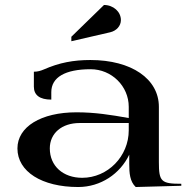

<svg xmlns="http://www.w3.org/2000/svg" viewBox="-20 -746 758 771"><path d="M266.5 -580.4 422.5 -616.4C447.5 -622.3 465.5 -641.7 465.5 -665.4C465.5 -698.9 435.1 -726 397.6 -726L266.5 -598.4ZM50 -150C50 -57 147.8 5 294 5C384.4 5 462.5 -48.1 499 -125V-87C499 -50.8 501.5 -17.2 525 5L708 0V-8C627 -8 618 -17 618 -95V-317C618 -429.3 508 -505 343 -505C275.7 -505 218.4 -494.5 157 -467.5C143.3 -461.5 130.8 -458 116 -458V-398C116 -364.2 139.4 -346 186 -346V-376C186 -435.6 241.7 -468 344 -468C428.1 -468 497 -400.3 497 -317V-272C423.7 -285 361.2 -295 287 -295C145 -295 50 -237 50 -150ZM180 -150C180 -210.9 228 -252 300 -252H497V-223C497 -118.1 412.7 -32 310 -32C233.4 -32 180 -79.2 180 -150Z"/></svg>

Font: Prida01
Style: Black
Weight: 900
Designer: gluk
Foundry: gluk
Version: Version 00.072